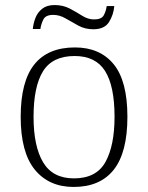

<svg xmlns="http://www.w3.org/2000/svg" viewBox="-20 -731 586 761"><path d="M272 10Q174 10 118 -58.5Q62 -127 62 -268Q62 -408 116 -475.5Q170 -543 277 -543Q376 -543 430.5 -476.5Q485 -410 485 -268Q485 -127 431 -58.5Q377 10 272 10ZM273 -24Q362 -24 398 -89Q434 -154 434 -268Q434 -390 396.5 -449.5Q359 -509 276 -509Q188 -509 150.5 -448.5Q113 -388 113 -268Q113 -151 151 -87.5Q189 -24 273 -24ZM350 -615Q317 -615 290.5 -629.5Q264 -644 240 -658Q216 -672 191 -672Q161 -672 152 -654Q143 -636 140 -616H110Q112 -638 120.5 -660Q129 -682 147.5 -696.5Q166 -711 196 -711Q230 -711 256.5 -697Q283 -683 306 -668.5Q329 -654 353 -654Q382 -654 391 -670Q400 -686 403 -707H433Q430 -672 412 -643.5Q394 -615 350 -615Z"/></svg>

Font: Noto Serif Tibetan ExtraLight
Style: Regular
Weight: 200
Designer: Monotype Design Team
Foundry: Monotype Imaging Inc.
Version: Version 2.103; ttfautohint (v1.8.4.7-5d5b)